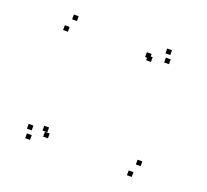

<svg xmlns="http://www.w3.org/2000/svg" viewBox="-96 -627 812 753"><g transform="rotate(20 310.0 -250.5)"><path d="M92.5 -439.5V-459.5H72.5V-439.5ZM439 -439.5V-459.5H419V-439.5ZM431 -450V-470H411V-450ZM91.5 -27.5V-47.5H71.5V-27.5ZM98 10V-10H78V10ZM522.5 10V-10H502.5V10ZM541 -41.5V-61.5H521V-41.5ZM151.5 -41.5V-61.5H131.5V-41.5ZM162 -20V-40H142V-20ZM508.5 -455.5V-475.5H488.5V-455.5ZM501 -491V-511H481V-491ZM111.5 -491V-511H91.5V-491Z"/></g></svg>

Font: Monaspace Argon Dots Var
Style: Regular
Weight: 400
Designer: Riley Cran and the Lettermatic Team
Version: Version 1.100 (Monaspace Argon Dots)